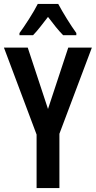

<svg xmlns="http://www.w3.org/2000/svg" viewBox="-20 -956 487 976"><path d="M276 -936H172C153 -897 104 -821 79 -788V-777H148C169 -798 197 -835 224 -870C251 -834 278 -800 301 -777H368V-788C339 -828 300 -891 276 -936ZM224 -402 121 -714H0L166 -272V0H282V-276L447 -714H327Z"/></svg>

Font: Noto Sans Hebrew ExtraCondensed SemiBold
Style: Regular
Weight: 600
Width: 2
Designer: Ben Nathan
Foundry: Google LLC
Version: Version 3.001